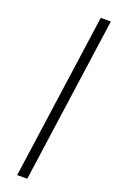

<svg xmlns="http://www.w3.org/2000/svg" viewBox="-177 -740 611 1014"><g transform="rotate(20 128.5 -232.5)"><path d="M126 232.9H69.3L200.2 -698.2H256.8Z"/></g></svg>

Font: Linux Libertine
Style: Semibold Italic
Weight: 600
Italic angle: -11.5°
Designer: Philipp H. Poll
Foundry: Philipp H. Poll
Version: Version 5.1.2 ; ttfautohint (v0.9)